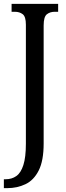

<svg xmlns="http://www.w3.org/2000/svg" viewBox="-27 -734 343 994"><path d="M-7 240V194H2Q34 194 57.5 177.5Q81 161 94 120.5Q107 80 107 10V-606Q107 -648 90.5 -660.5Q74 -673 50 -673H33V-714H274V-673H256Q232 -673 215.5 -660Q199 -647 199 -602V9Q199 98 173.5 148.5Q148 199 105 219.5Q62 240 11 240Z"/></svg>

Font: Noto Serif Myanmar ExtraCondensed
Style: Regular
Weight: 400
Width: 2
Designer: Ben Mitchell and the Monotype Design Team
Foundry: Monotype Imaging Inc.
Version: Version 2.106; ttfautohint (v1.8.4.7-5d5b)